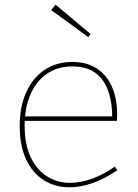

<svg xmlns="http://www.w3.org/2000/svg" viewBox="-20 -792 586 818"><path d="M276 6Q215 6 167 -24Q119 -54 91.5 -112.5Q64 -171 64 -254Q64 -337 91.5 -398.5Q119 -460 169.5 -494Q220 -528 288 -528Q351 -528 393.5 -499.5Q436 -471 457.5 -421Q479 -371 479 -305Q479 -300 479 -294Q479 -288 478 -277H73V-296H467L458 -290Q459 -349 443 -399Q427 -449 389.5 -479Q352 -509 288 -509Q225 -509 179.5 -477.5Q134 -446 109.5 -389Q85 -332 85 -256Q85 -178 110 -124Q135 -70 179 -41.5Q223 -13 279 -13Q322 -13 370.5 -30Q419 -47 469 -82L480 -67Q426 -30 374.5 -12Q323 6 276 6ZM217 -772 366 -647 356 -634 198 -749Z"/></svg>

Font: Bitter Thin
Style: Regular
Weight: 100
Designer: Sol Matas, and Bitter project Authors
Foundry: Sol Matas
Version: Version 2.002